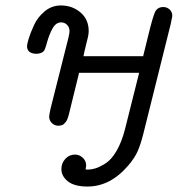

<svg xmlns="http://www.w3.org/2000/svg" viewBox="-20 -456 652 704"><path d="M79.1 -287.1Q79.1 -293.9 85.4 -314.9Q91.8 -335.9 105 -364.5Q118.2 -393.1 144 -414.6Q169.9 -436 203.1 -436Q245.1 -436 275.1 -410.4Q305.2 -384.8 305.2 -341.8Q305.2 -332 302.5 -320.1Q299.8 -308.1 294.4 -287.1Q289.1 -266.1 286.1 -250H504.9Q511.7 -278.8 522.9 -323.2Q540 -394 548.6 -412.1Q557.1 -430.2 579.1 -430.2Q592.3 -430.2 602.1 -421.1Q611.8 -412.1 611.8 -397Q611.8 -395 606 -368.2L505.9 33.2Q496.1 72.3 485.1 97.7Q474.1 123 450.2 150.9Q384.3 228 300.8 228Q252.9 228 229 209Q205.1 189.9 205.1 164.1Q205.1 142.1 219.5 126.5Q233.9 110.8 254.9 110.8Q271 110.8 283.4 122.3Q295.9 133.8 295.9 150.9Q295.9 152.8 293.9 165Q294.9 165 296.9 165.5Q298.8 166 299.8 166Q314 166 329.1 161.6Q344.2 157.2 366.2 143.6Q388.2 129.9 407 97.9Q425.8 65.9 438 19L490.2 -189H270Q268.1 -180.2 232.9 -38.1Q232.9 -37.1 231.4 -32.5Q230 -27.8 229 -24.9Q228 -22 226.1 -17.1Q224.1 -12.2 220.9 -8.5Q217.8 -4.9 214.4 -1.5Q210.9 2 205.6 3.4Q200.2 4.9 192.9 4.9Q180.7 4.9 170.9 -4.2Q161.1 -13.2 160.2 -26.9Q160.2 -33.7 165 -56.2L231 -317.9Q234.9 -334 234.9 -341.8Q234.9 -356 225.8 -365Q216.8 -374 204.1 -374Q185.1 -374 172.6 -351.6Q160.2 -329.1 152.6 -301Q145 -272.9 140.1 -268.1Q131.3 -259.3 113.8 -258.8Q79.1 -259.3 79.1 -287.1Z"/></svg>

Font: CMU Typewriter Text Variable Width
Style: Italic
Weight: 500
Italic angle: -14.04°
Version: Version 0.7.0